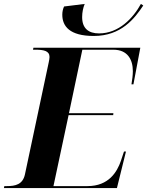

<svg xmlns="http://www.w3.org/2000/svg" viewBox="-48 -957 749 977"><path d="M429 -774C569 -774 637 -863 681 -929L669 -937C629 -864 556 -787 456 -787C402 -787 370 -813 370 -870C370 -894 375 -918 383 -937L278 -924C272 -911 269 -897 269 -882C269 -824 306 -774 429 -774ZM-28 0H547L593 -186H583L567 -138C548 -83 506 -10 397 -10H224L301 -371H528L529 -381H303L371 -704H529C601 -704 628 -654 628 -595C628 -575 625 -552 621 -528H631L666 -714H122L120 -704H133C175 -704 204 -698 204 -667C204 -659 202 -650 200 -640L79 -70C68 -18 30 -10 -13 -10H-26Z"/></svg>

Font: Noto Serif Display
Style: Bold Italic
Weight: 700
Italic angle: -12°
Designer: Monotype Design Team
Foundry: Monotype Imaging Inc.
Version: Version 2.009